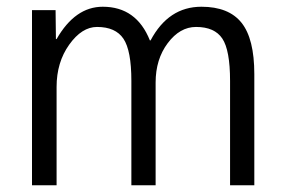

<svg xmlns="http://www.w3.org/2000/svg" viewBox="-20 -550 845 570"><path d="M75 -520H145L146 -434H148Q203 -530 285 -530Q385 -530 425 -430H427Q480 -530 578 -530Q659 -530 697 -482.5Q735 -435 735 -330V0H663V-310Q663 -401 640 -435.5Q617 -470 562 -470Q514 -470 478 -422Q442 -374 442 -305V0H370V-310Q370 -400 346.5 -435Q323 -470 268 -470Q223 -470 185.5 -417.5Q148 -365 148 -292V0H75Z"/></svg>

Font: Mplus 1p
Style: Regular
Weight: 400
Version: Version 1.061